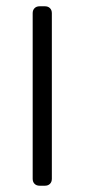

<svg xmlns="http://www.w3.org/2000/svg" viewBox="-20 -591 269 611"><path d="M106 0Q96 0 90 -6Q84 -12 84 -22V-549Q84 -559 90 -565Q96 -571 106 -571H123Q133 -571 139 -565Q145 -559 145 -549V-22Q145 -12 139 -6Q133 0 123 0Z"/></svg>

Font: Rubik Light
Style: Regular
Weight: 300
Designer: Hubert and Fischer
Foundry: Hubert and Fischer
Version: Version 2.300;gftools[0.9.30]